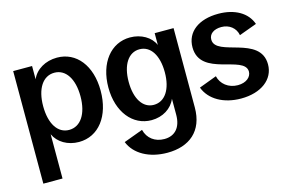

<svg xmlns="http://www.w3.org/2000/svg" viewBox="-98 -792 1903 1257"><g transform="rotate(-15 853.5 -163.5)"><path d="M60 218H190V-82C217 -23 281 15 357 15C491 15 580 -102 580 -273C580 -444 490 -556 359 -556C281 -556 214 -517 188 -455V-545H60ZM315 -78C238 -78 190 -153 190 -272C190 -390 239 -465 317 -465C394 -465 443 -390 443 -272C443 -153 393 -78 315 -78Z M898 233C1047 233 1147 153 1147 -7V-545H1019V-465C995 -522 930 -560 855 -560C725 -560 634 -446 634 -279C634 -113 726 0 853 0C929 0 992 -40 1017 -101V7C1017 93 974 141 902 141C838 141 790 105 775 45L645 93C679 179 775 233 898 233ZM893 -93C819 -93 772 -166 772 -281C772 -396 820 -469 895 -469C970 -469 1017 -396 1017 -281C1017 -166 969 -93 893 -93Z M1456 15C1592 15 1683 -54 1683 -156C1683 -353 1368 -291 1366 -407C1365 -446 1399 -471 1450 -471C1504 -471 1546 -438 1555 -388L1675 -432C1647 -513 1564 -560 1453 -560C1321 -560 1234 -496 1234 -391C1234 -189 1548 -256 1550 -143C1550 -106 1515 -75 1458 -75C1394 -75 1345 -115 1333 -169L1213 -124C1245 -38 1338 15 1456 15Z"/></g></svg>

Font: Ronzino
Style: Bold
Weight: 700
Designer: Nunzio Mazzaferro
Foundry: Collletttivo
Version: Version 1.000;Glyphs 3.3 (3337)